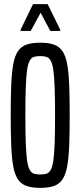

<svg xmlns="http://www.w3.org/2000/svg" viewBox="-20 -903 391 931"><path d="M175 8Q136 8 109.5 -1Q83 -10 67.5 -32.5Q52 -55 44.5 -95Q37 -135 34.5 -196Q32 -257 32 -344Q32 -431 34.5 -492Q37 -553 44.5 -593Q52 -633 67.5 -655.5Q83 -678 109.5 -687Q136 -696 175 -696Q214 -696 240.5 -687Q267 -678 282.5 -655.5Q298 -633 305.5 -593Q313 -553 315.5 -492Q318 -431 318 -344Q318 -257 315.5 -196Q313 -135 305.5 -95Q298 -55 282.5 -32.5Q267 -10 241 -1Q215 8 175 8ZM175 -57Q192 -57 204.5 -60.5Q217 -64 225.5 -78.5Q234 -93 238.5 -123.5Q243 -154 245 -208Q247 -262 247 -344Q247 -426 245 -480Q243 -534 238.5 -564.5Q234 -595 225.5 -609.5Q217 -624 204.5 -627.5Q192 -631 175 -631Q158 -631 145.5 -627.5Q133 -624 124.5 -609.5Q116 -595 111.5 -564.5Q107 -534 105 -480Q103 -426 103 -344Q103 -262 105 -208Q107 -154 111.5 -123.5Q116 -93 124.5 -78.5Q133 -64 145.5 -60.5Q158 -57 175 -57ZM80 -753V-759L140 -883H211L272 -759V-753H224L177 -841L129 -753Z"/></svg>

Font: Saira UltraCondensed Medium
Style: Regular
Weight: 500
Width: 1
Designer: Hector Gatti with collaboration of the Omnibus-Type team
Foundry: Omnibus-Type
Version: Version 1.101